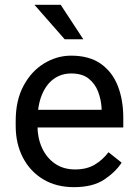

<svg xmlns="http://www.w3.org/2000/svg" viewBox="-20 -770 570 800"><path d="M288.1 9.8Q214.4 9.8 159.9 -22.9Q105.5 -55.7 75.4 -113.5Q45.4 -171.4 45.4 -245.6V-266.1Q45.4 -352.5 78.4 -413.3Q111.3 -474.1 164.3 -506.1Q217.3 -538.1 276.4 -538.1Q352.1 -538.1 400.1 -504.2Q448.2 -470.2 470.9 -411.9Q493.7 -353.5 493.7 -279.3V-238.8H99.1V-312.5H403.3V-319.3Q401.4 -354.5 388.9 -387.7Q376.5 -420.9 349.6 -442.4Q322.8 -463.9 276.4 -463.9Q235.4 -463.9 203.6 -440.9Q171.9 -418 154.1 -373.8Q136.2 -329.6 136.2 -266.1V-245.6Q136.2 -195.8 154.8 -154.5Q173.3 -113.3 208.5 -88.6Q243.7 -64 293 -64Q340.8 -64 374 -83.5Q407.2 -103 432.1 -135.7L486.8 -92.3Q461.4 -53.2 414.1 -21.7Q366.7 9.8 288.1 9.8ZM232.9 -750 327.1 -606.4H249.5L123.5 -750Z"/></svg>

Font: Vazirmatn
Style: Regular
Weight: 400
Designer: Saber Rastikerdar
Foundry: Saber Rastikerdar
Version: Version 33.003;September 2, 2022;FontCreator 14.0.0.2862 64-